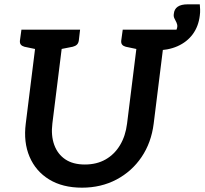

<svg xmlns="http://www.w3.org/2000/svg" viewBox="-20 -858 945 887"><path d="M359 9Q269 9 207 -29Q145 -67 116.5 -134Q88 -201 99 -287L153 -721H276L222 -288Q215 -232 230.5 -189Q246 -146 281.5 -122Q317 -98 372 -98Q427 -98 468 -121.5Q509 -145 534.5 -187.5Q560 -230 567 -287L621 -721H744L690 -287Q679 -199 634 -132.5Q589 -66 518 -28.5Q447 9 359 9ZM179 -721 155 -629 93 -642Q82 -645 76.5 -651.5Q71 -658 72 -670L79 -721ZM350 -721 344 -670Q342 -658 335 -651.5Q328 -645 316 -642L250 -629V-721ZM647 -721 623 -629 561 -642Q550 -645 544.5 -651.5Q539 -658 540 -670L547 -721ZM818 -721 812 -670Q810 -658 803 -651.5Q796 -645 784 -642L718 -629V-721ZM696 -625 702 -674Q744 -674 769.5 -691Q795 -708 799 -734Q800 -744 795.5 -753.5Q791 -763 786 -772.5Q781 -782 783 -794Q785 -816 801 -827Q817 -838 847 -838H903Q904 -828 904.5 -814Q905 -800 903 -786Q897 -736 870.5 -700Q844 -664 800 -644.5Q756 -625 696 -625Z"/></svg>

Font: Aleo SemiBold
Style: Italic
Weight: 600
Italic angle: -7°
Designer: Alessio Laiso
Foundry: Alessio Laiso
Version: Version 2.001;gftools[0.9.29]